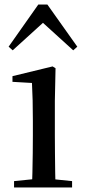

<svg xmlns="http://www.w3.org/2000/svg" viewBox="-20 -827 377 847"><path d="M42 0V-28L151 -39H191L298 -28V0ZM121 0Q122 -25 123 -66Q124 -107 124.5 -152Q125 -197 125 -230V-294Q125 -345 124 -384.5Q123 -424 121 -461L35 -466V-491L212 -534L225 -526L222 -382V-230Q222 -197 222.5 -152Q223 -107 223.5 -66Q224 -25 225 0ZM303 -605 139 -754H200L36 -605L18 -621L149 -807H189L321 -621Z"/></svg>

Font: Noto Serif JP ExtraLight Medium
Style: Regular
Weight: 500
Version: Version 2.003-H1;hotconv 1.1.1;makeotfexe 2.6.0